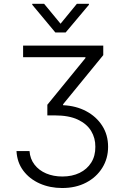

<svg xmlns="http://www.w3.org/2000/svg" viewBox="-20 -782 640 994"><path d="M65.4 0H132.8Q135.7 40.5 158.7 70.3Q181.6 100.1 219.2 116Q256.8 131.8 302.7 131.8Q353.5 131.8 392.1 113Q430.7 94.2 452.4 59.6Q474.1 24.9 473.6 -22Q474.1 -66.9 451.9 -103.8Q429.7 -140.6 383.3 -162.6Q336.9 -184.6 263.7 -184.6H225.1V-239.7L422.4 -481.4V-485.8H99.6V-545.9H514.6V-496.6L306.6 -242.2V-237.3Q373.5 -234.4 426 -206.5Q478.5 -178.7 509 -131.3Q539.6 -84 539.6 -22Q539.6 38.6 509.5 86.9Q479.5 135.3 426 163.3Q372.6 191.4 301.8 191.4Q238.3 191.4 185.5 168Q132.8 144.5 100.6 101.6Q68.4 58.6 65.4 0ZM208.5 -762.2 293.5 -659.2 377.9 -762.2H440.4V-757.3L319.8 -613.8H266.6L147 -757.3V-762.2Z"/></svg>

Font: Inter Tight Light
Style: Regular
Weight: 300
Designer: Rasmus Andersson
Foundry: rsms
Version: Version 3.004